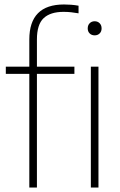

<svg xmlns="http://www.w3.org/2000/svg" viewBox="-20 -838 538 858"><path d="M111 0V-508H6V-540H111V-661.5Q111 -818 266 -818Q280 -818 297.5 -816.8Q315 -815.5 331 -812.5V-778.5Q314 -781.5 298 -783.2Q282 -785 264 -785Q205 -785 175 -756.8Q145 -728.5 145 -661.5V-540H312.5V-508H145V0ZM403 -680Q389.5 -680 380.8 -688.5Q372 -697 372 -711Q372 -725.5 380.8 -734.2Q389.5 -743 403 -743Q416.5 -743 425.2 -734.2Q434 -725.5 434 -711Q434 -697 425.2 -688.5Q416.5 -680 403 -680ZM386 0V-540H420V0Z"/></svg>

Font: Encode Sans SmCnd Th
Style: Regular
Weight: 100
Width: 4
Designer: Multiple Designers
Foundry: Impallari Type
Version: Version 3.002; ttfautohint (v1.8.3) -l 8 -r 50 -G 200 -x 14 